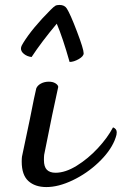

<svg xmlns="http://www.w3.org/2000/svg" viewBox="-20 -751 493 778"><path d="M68 -96Q68 -109 69 -116L101 -268Q121 -370 127 -393Q132 -405 146 -412.5Q160 -420 178 -420Q194 -420 204.5 -413.5Q215 -407 216 -399Q195 -306 159 -124Q158 -116 158 -103Q158 -75 170 -63Q182 -51 205 -51Q245 -51 291 -79.5Q337 -108 376.5 -150.5Q416 -193 438 -235Q453 -229 453 -215Q453 -205 449 -194.5Q445 -184 444 -181Q425 -136 378.5 -92Q332 -48 274.5 -20.5Q217 7 168 7Q122 7 95 -17.5Q68 -42 68 -96ZM319 -535Q319 -523 299 -511.5Q279 -500 262 -500Q234 -599 210 -655Q148 -581 108 -520Q90 -522 77 -532.5Q64 -543 65 -556Q66 -565 74 -577Q111 -637 185 -711Q198 -724 204 -727.5Q210 -731 221 -731Q242 -731 251 -716Q265 -694 292 -623Q319 -552 319 -535Z"/></svg>

Font: Charmonman
Style: Bold
Weight: 700
Designer: Ekaluck Peanpanawate
Foundry: Cadson Demak Co.,Ltd.
Version: Version 1.000; ttfautohint (v1.6)